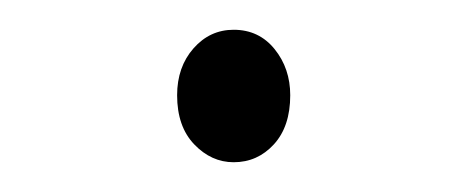

<svg xmlns="http://www.w3.org/2000/svg" viewBox="-20 -672 304 129"><path d="M99 -608Q99 -627 110 -639.5Q121 -652 137 -652Q154 -652 164.5 -639Q175 -626 175 -608Q175 -587 164 -575Q153 -563 137 -563Q122 -563 110.5 -575Q99 -587 99 -608Z"/></svg>

Font: Noto Sans Devanagari ExtraLight
Style: Regular
Weight: 200
Designer: Jelle Bosma - Monotype Design Team
Foundry: Monotype Imaging Inc.
Version: Version 2.004; ttfautohint (v1.8.4.7-5d5b)